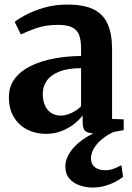

<svg xmlns="http://www.w3.org/2000/svg" viewBox="-20 -576 581 842"><path d="M180.5 11Q136.5 11 99.8 -7.5Q63 -26 41 -62Q19 -98 19 -149.5Q19 -197 44.8 -231Q70.5 -265 115 -286.8Q159.5 -308.5 216.2 -319.2Q273 -330 335.5 -330.5V-364Q335.5 -399.5 327 -422.2Q318.5 -445 296.5 -456Q274.5 -467 234.5 -467Q179 -467 137 -451.8Q95 -436.5 71.5 -425L44.5 -480Q57.5 -491.5 90.8 -509.5Q124 -527.5 171.8 -541.8Q219.5 -556 276 -556Q347.5 -556 390.2 -535Q433 -514 452.2 -470.5Q471.5 -427 471.5 -360V-54.5L522.5 -52.5V-5.5Q511.5 -3 490.8 0.5Q470 4 446.5 6.8Q423 9.5 402.5 9.5Q369 9.5 355.8 0Q342.5 -9.5 342.5 -39.5V-70Q331 -54 308.2 -35Q285.5 -16 253.2 -2.5Q221 11 180.5 11ZM246.5 -69Q268 -69 293 -80.5Q318 -92 335.5 -110V-277Q277 -277 239.8 -262Q202.5 -247 185 -221.8Q167.5 -196.5 167.5 -165.5Q167.5 -134.5 177.5 -112.8Q187.5 -91 205.5 -80Q223.5 -69 246.5 -69ZM386 246.5Q358 246.5 330.2 237.2Q302.5 228 284.5 207.5Q266.5 187 266.5 154Q266.5 132 277 109.8Q287.5 87.5 307 67Q326.5 46.5 353.5 29Q380.5 11.5 413 -1L442.5 -5L486.5 -1Q451.5 14 427.5 34Q403.5 54 391.2 75.8Q379 97.5 379 118.5Q379 144 396 157.2Q413 170.5 441 170.5Q462 170.5 478.8 164Q495.5 157.5 512.5 148.5L519.5 200Q505 211.5 484 222.2Q463 233 438 239.8Q413 246.5 386 246.5Z"/></svg>

Font: Merriweather 48pt
Style: Bold
Weight: 700
Version: Version 2.100